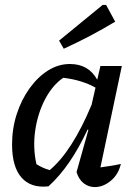

<svg xmlns="http://www.w3.org/2000/svg" viewBox="-20 -753 557 780"><path d="M177 4Q106 12 67.5 -31.5Q29 -75 29 -166Q29 -231 48 -289.5Q67 -348 100 -394Q133 -440 175 -466.5Q217 -493 264 -493Q340 -493 375 -429L388 -485H475L388 -73Q408 -76 428.5 -79Q449 -82 471 -87Q461 -44 430 -18.5Q399 7 365 7Q340 7 320 -8.5Q300 -24 291 -54L339 -225L336 -227Q301 -152 262 -95Q223 -38 177 4ZM128 -86Q141 -78 154 -72Q167 -66 182 -62Q273 -138 352 -327L368 -397Q313 -428 237 -437Q193 -407 163 -349.5Q133 -292 123 -222.5Q113 -153 128 -86ZM239 -555 220 -588 397 -733H411L448 -665Q347 -604 239 -555Z"/></svg>

Font: Piazzolla Medium
Style: Italic
Weight: 500
Italic angle: -11.3°
Designer: Juan Pablo del Peral
Foundry: Huerta Tipografica
Version: Version 1.330